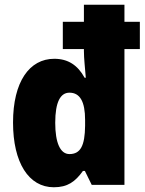

<svg xmlns="http://www.w3.org/2000/svg" viewBox="-20 -780 610 810"><path d="M207 10C265 10 297 -13 330 -59H338L367 0H505V-573H570V-688H505V-760H334V-688H245V-573H334V-565C334 -532 339 -491 342 -452H337C308 -505 267 -532 209 -532C104 -532 35 -435 35 -263C35 -94 101 10 207 10ZM273 -130C234 -130 213 -178 213 -262C213 -350 235 -389 273 -389C317 -389 339 -352 339 -274V-249C338 -166 320 -130 273 -130Z"/></svg>

Font: Noto Sans Georgian Condensed Black
Style: Regular
Weight: 900
Width: 3
Designer: Monotype Design Team, Akaki Razmadze
Foundry: Google LLC
Version: Version 2.005